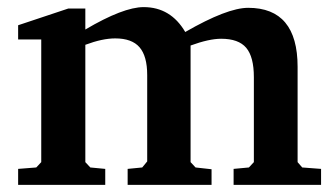

<svg xmlns="http://www.w3.org/2000/svg" viewBox="-20 -520 932 540"><path d="M31 0V-45L82 -49L96 -64V-409H31V-449L172 -496H220V-437Q327 -500 384 -500Q460 -500 501 -430Q619 -498 678 -498Q817 -498 817 -332V-64L830 -49L883 -45V0H637V-45L680 -49L694 -64V-303Q694 -360 672.5 -385.5Q651 -411 602 -411Q568 -411 516 -392V-64L530 -49L575 -44V0H339V-45L380 -49L394 -66V-309Q394 -362 372.5 -387Q351 -412 304 -412Q268 -412 220 -394V-64L234 -49L276 -45V0Z"/></svg>

Font: Khartiya
Style: Bold
Weight: 700
Version: Version 1.0.2